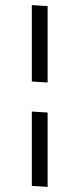

<svg xmlns="http://www.w3.org/2000/svg" viewBox="-20 -730 312 754"><path d="M167 -706V-406L105 -410V-710ZM167 -288V4L105 0V-292Z"/></svg>

Font: Palanquin Light
Style: Regular
Weight: 300
Designer: Pria Ravichandran
Version: Version 1.0.4